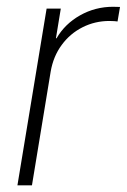

<svg xmlns="http://www.w3.org/2000/svg" viewBox="-20 -555 379 575"><path d="M32.2 0 119.6 -529.3H162.1L147.5 -440.4H149.4Q174.3 -483.4 219.7 -509Q265.1 -534.7 318.8 -534.7Q325.2 -534.7 329.8 -534.4Q334.5 -534.2 339.4 -534.2L332 -490.7Q328.6 -491.2 322.5 -491.7Q316.4 -492.2 307.6 -492.2Q264.6 -492.2 227.3 -473.4Q189.9 -454.6 164.8 -420.4Q139.6 -386.2 131.8 -340.8L75.7 0Z"/></svg>

Font: Inter 24pt ExtraLight
Style: Italic
Weight: 250
Italic angle: -9.3988°
Version: Version 4.001;git-66647c0bb